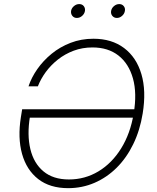

<svg xmlns="http://www.w3.org/2000/svg" viewBox="-20 -931 783 960"><path d="M320.8 9.8Q229.5 9.8 171.1 -35.6Q112.8 -81.1 90.3 -161.4Q67.9 -241.7 84.5 -345.7L90.8 -384.8H664.1L657.2 -342.8H113.3L129.9 -349.1Q114.7 -256.8 131.8 -185.5Q148.9 -114.3 197.5 -74Q246.1 -33.7 324.7 -33.7Q404.8 -33.7 472.2 -74.2Q539.6 -114.7 585.7 -189Q631.8 -263.2 648.4 -363.3Q665.5 -464.4 644.8 -538.6Q624 -612.8 572.3 -653.3Q520.5 -693.8 442.4 -693.8Q392.1 -693.8 348.4 -677.5Q304.7 -661.1 269.3 -633.1Q233.9 -605 208.7 -570.6Q183.6 -536.1 169.4 -499.5H122.6Q137.2 -543.5 166.7 -585.7Q196.3 -627.9 238 -662.1Q279.8 -696.3 332.8 -716.8Q385.7 -737.3 447.3 -737.3Q538.6 -737.3 600.3 -690.9Q662.1 -644.5 687 -560.5Q711.9 -476.6 693.4 -363.3Q679.7 -278.8 646.2 -210.2Q612.8 -141.6 563.5 -92.5Q514.2 -43.5 452.4 -16.8Q390.6 9.8 320.8 9.8ZM564.5 -841.3Q550.3 -841.3 541.7 -851.6Q533.2 -861.8 535.6 -876.5Q538.1 -890.6 550 -900.6Q562 -910.6 576.2 -910.6Q590.3 -910.6 598.6 -900.6Q606.9 -890.6 604.5 -876.5Q602.1 -861.8 590.3 -851.6Q578.6 -841.3 564.5 -841.3ZM364.3 -841.3Q350.1 -841.3 341.8 -851.6Q333.5 -861.8 335.4 -876.5Q337.9 -890.6 349.9 -900.6Q361.8 -910.6 376 -910.6Q390.6 -910.6 398.7 -900.6Q406.7 -890.6 404.8 -876.5Q402.3 -861.8 390.6 -851.6Q378.9 -841.3 364.3 -841.3Z"/></svg>

Font: Inter 16pt ExtraLight
Style: Italic
Weight: 250
Italic angle: -9.3988°
Version: Version 4.001;git-66647c0bb